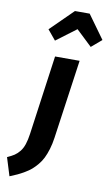

<svg xmlns="http://www.w3.org/2000/svg" viewBox="-207 -872 660 1147"><g transform="rotate(10 123.0 -299.0)"><path d="M64 -624 14.2 -684.1 150.9 -818.8H240.2L342.8 -676.8L280.8 -624L185.1 -714.8ZM-63 221.2 -97.2 110.8Q-71.3 99.6 -54.4 88.4Q-37.6 77.1 -23.2 59.1Q-8.8 41 0 14.6Q8.8 -11.7 14.2 -49.8L81.1 -530.8H230L162.1 -51.8Q156.7 -13.7 147 18.3Q137.2 50.3 125.5 74Q113.8 97.7 96.7 117.9Q79.6 138.2 63.5 152.1Q47.4 166 24.4 179.4Q1.5 192.9 -17.3 201.7Q-36.1 210.4 -63 221.2Z"/></g></svg>

Font: Fira Sans Compressed
Style: Bold Italic
Weight: 700
Width: 3
Italic angle: -8°
Designer: Carrois Corporate & Edenspiekermann AG
Foundry: Carrois Corporate GbR & Edenspiekermann AG
Version: Version 4.203;PS 004.203;hotconv 1.0.88;makeotf.lib2.5.64775